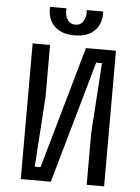

<svg xmlns="http://www.w3.org/2000/svg" viewBox="-60 -941 719 987"><g transform="rotate(5 300.0 -447.5)"><path d="M425 0V-268L449 -630H419L240 0H85V-700H175V-432L151 -70H181L360 -700H515V0ZM347 -895H432Q436 -836 400.5 -798Q365 -760 295 -760Q225 -760 189.5 -798Q154 -836 158 -895H243L242 -882Q242 -852 256.5 -833.5Q271 -815 295 -815Q322 -815 336.5 -838Q351 -861 347 -895Z"/></g></svg>

Font: Sligoil Micro
Style: Regular
Weight: 400
Designer: Ariel Martín Pérez
Foundry: Igor Stepanchenko
Version: Version 1.001